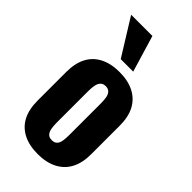

<svg xmlns="http://www.w3.org/2000/svg" viewBox="-259 -909 990 990"><g transform="rotate(45 235.5 -414.5)"><path d="M235 10Q173 10 129 -12.5Q85 -35 62.5 -78Q40 -121 40 -185V-393Q40 -457 62.5 -500Q85 -543 129 -565.5Q173 -588 235 -588Q297 -588 341 -565.5Q385 -543 408 -500Q431 -457 431 -393V-185Q431 -121 408 -78Q385 -35 341 -12.5Q297 10 235 10ZM236 -92Q255 -92 265 -102.5Q275 -113 278 -131.5Q281 -150 281 -174V-403Q281 -428 278 -446Q275 -464 265 -475Q255 -486 236 -486Q217 -486 207 -475Q197 -464 193.5 -446Q190 -428 190 -403V-174Q190 -150 193.5 -131.5Q197 -113 207 -102.5Q217 -92 236 -92ZM192 -639 68 -839H223L283 -639Z"/></g></svg>

Font: Oswald SemiBold
Style: Regular
Weight: 600
Designer: Vernon Adams
Foundry: Vernon Adams
Version: Version 4.100; ttfautohint (v1.8.1.43-b0c9)